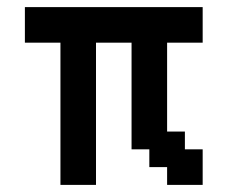

<svg xmlns="http://www.w3.org/2000/svg" viewBox="-20 -520 640 540"><path d="M50 -400H150V0H250V-400H350V-100H400V-50H450V0H550V-100H500V-150H450V-400H550V-500H50Z"/></svg>

Font: Matrix Sans Video
Style: Regular
Weight: 400
Designer: Brad Neil
Version: Version 1.100